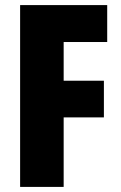

<svg xmlns="http://www.w3.org/2000/svg" viewBox="-20 -734 477 754"><path d="M59 0V-714H401V-569H230V-417H388V-273H230V0Z"/></svg>

Font: Noto Sans UI CondBlack
Style: Regular
Weight: 900
Width: 3
Designer: Monotype Design Team
Foundry: Monotype Imaging Inc.
Version: Version 1.001